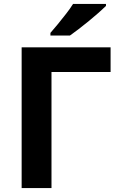

<svg xmlns="http://www.w3.org/2000/svg" viewBox="-20 -954 601 974"><path d="M541 -713.9V-588.9H241.2V0H89.8V-713.9ZM517.6 -923.8Q503.9 -910.2 480.5 -889.6Q456.1 -868.7 431.6 -848.1Q401.4 -823.2 379.4 -806.6Q354.5 -787.6 335 -773.9H235.8V-787.1L273.4 -831.5Q296.9 -859.9 315.9 -884.8Q334 -907.7 350.6 -934.1H517.6Z"/></svg>

Font: Droid Sans Thai
Style: Bold
Weight: 700
Designer: Steve Matteson
Foundry: Ascender Corporation
Version: Version 1.00